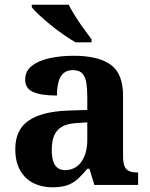

<svg xmlns="http://www.w3.org/2000/svg" viewBox="-20 -786 639 816"><path d="M202 10Q158 10 122.5 -7.5Q87 -25 66 -61.4Q45 -97.7 45 -153Q45 -234 101 -273Q157 -312 269 -316L351 -318.8V-374Q351 -407.6 347 -433.3Q343 -459 330 -473.5Q317 -488 289.5 -488Q264 -488 249 -474Q234 -460 228 -435.5Q222 -411 222 -380Q155 -380 121 -395Q87 -410 87 -447Q87 -483.8 115 -505.9Q143 -528 189.9 -538.5Q236.8 -549 292.8 -549Q398 -549 450.5 -511Q503 -473 503 -379.4V-124.1Q503 -96.6 508.5 -81.3Q514 -66 527.7 -59.5Q541.4 -53 563 -53H567V0H381L360 -69H351.4Q329 -42 309.5 -24.5Q290 -7 265 1.5Q240 10 202 10ZM256.8 -63Q286 -63 306.8 -78.7Q327.7 -94.3 339.3 -123.3Q351 -152.3 351 -191V-266L306 -263Q266 -261 242.9 -247.3Q219.9 -233.5 209.9 -209.3Q200 -185.1 200 -149.4Q200 -121 206 -101.5Q212 -82 224.8 -72.5Q237.6 -63 256.8 -63ZM301 -606Q277 -620 249 -639.5Q221 -659 194 -681Q167 -703 145.5 -723Q124 -743 115 -756V-766H272Q283 -744 300 -717Q317 -690 336 -664Q355 -638 369 -619V-606Z"/></svg>

Font: Noto Serif Tamil
Style: Regular
Weight: 400
Designer: Indian Type Foundry, Tom Grace, and the Monotype Design Team
Foundry: Monotype Imaging Inc.
Version: Version 2.003